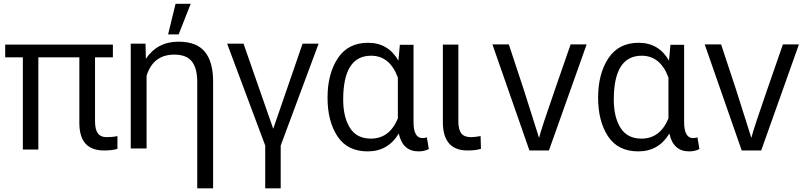

<svg xmlns="http://www.w3.org/2000/svg" viewBox="-20 -782 4330 1029"><path d="M7.8 -474.6V-543H585V-474.6H489.3V-131.8Q489.3 -87.9 504.4 -67.4Q519.5 -46.9 551.8 -46.9Q584 -46.9 609.4 -52.7V15.6Q582 24.4 537.1 24.4Q405.3 24.4 405.3 -123V-474.6H185.5V19.5H102.5V-474.6Z M680.7 13.7V-547.9H759.8L761.7 -466.8Q823.2 -558.6 936.5 -558.6Q1033.2 -558.6 1077.6 -504.9Q1122.1 -451.2 1122.1 -345.7V227.5H1037.1V-342.8Q1037.1 -416 1008.3 -452.6Q979.5 -489.3 914.1 -489.3Q800.8 -489.3 765.6 -376V13.7ZM880.9 -597.7 920.9 -761.7H1002L937.5 -597.7Z M1197.3 -547.9H1285.2L1444.3 -91.8L1601.6 -547.9H1687.5L1484.4 -2V227.5H1401.4V-2Z M2115.2 -457 2123 -542H2196.3V-127.9Q2196.3 -42 2244.1 -42Q2256.8 -42 2267.6 -45.9L2278.3 16.6Q2254.9 29.3 2223.6 29.3Q2137.7 29.3 2117.2 -66.4Q2059.6 29.3 1950.7 29.3Q1841.8 29.3 1788.6 -51.3Q1735.4 -131.8 1735.4 -258.8Q1735.4 -385.7 1790 -469.2Q1844.7 -552.7 1952.6 -552.7Q2060.5 -552.7 2115.2 -457ZM1819.3 -248Q1819.3 -154.3 1855.5 -96.7Q1891.6 -39.1 1967.8 -39.1Q2067.4 -39.1 2112.3 -147.5V-366.2Q2069.3 -483.4 1968.8 -483.4Q1819.3 -483.4 1819.3 -248Z M2353.5 -127.9V-543H2436.5V-130.9Q2436.5 -87.9 2452.1 -67.4Q2467.8 -46.9 2504.9 -46.9Q2522.5 -46.9 2555.7 -52.7L2557.6 15.6Q2530.3 24.4 2485.4 24.4Q2353.5 24.4 2353.5 -127.9Z M2619.1 -543.9H2707L2786.1 -304.7L2869.1 -43Q2879.9 -88.9 2955.1 -304.7L3038.1 -543.9H3124L2921.9 24.4H2817.4Z M3565.4 -457 3573.2 -542H3646.5V-127.9Q3646.5 -42 3694.3 -42Q3707 -42 3717.8 -45.9L3728.5 16.6Q3705.1 29.3 3673.8 29.3Q3587.9 29.3 3567.4 -66.4Q3509.8 29.3 3400.9 29.3Q3292 29.3 3238.8 -51.3Q3185.5 -131.8 3185.5 -258.8Q3185.5 -385.7 3240.2 -469.2Q3294.9 -552.7 3402.8 -552.7Q3510.7 -552.7 3565.4 -457ZM3269.5 -248Q3269.5 -154.3 3305.7 -96.7Q3341.8 -39.1 3418 -39.1Q3517.6 -39.1 3562.5 -147.5V-366.2Q3519.5 -483.4 3418.9 -483.4Q3269.5 -483.4 3269.5 -248Z M3756.8 -543.9H3844.7L3923.8 -304.7L4006.8 -43Q4017.6 -88.9 4092.8 -304.7L4175.8 -543.9H4261.7L4059.6 24.4H3955.1Z"/></svg>

Font: GenEi M Gothic v2 Regular
Style: Regular
Weight: 400
Version: Version 2.0